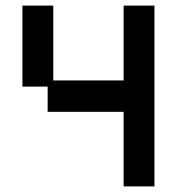

<svg xmlns="http://www.w3.org/2000/svg" viewBox="-20 -652 632 685"><path d="M421 13V-253H150V-343H60V-632H170V-365H421V-632H531V13Z"/></svg>

Font: Pixelify Sans Medium
Style: Regular
Weight: 500
Designer: Stefie Justprince
Foundry: Typecalism Foundryline
Version: Version 1.000;February 13, 2025;FontCreator 15.0.0.3015 64-b